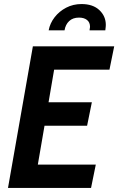

<svg xmlns="http://www.w3.org/2000/svg" viewBox="-20 -929 584 949"><path d="M453.5 -115.5 430 0H19.5L142.5 -700H544.5L521 -584.5H247.5L220 -423.5H434L410.5 -307.5H200L167 -115.5ZM220.5 -779Q227 -814 249.8 -843.5Q272.5 -873 307 -891Q341.5 -909 383 -909Q439.5 -909 471.2 -879Q503 -849 503 -806Q503 -802.5 502.5 -796.5Q502 -790.5 500.5 -779H422.5Q425 -793.5 425 -796Q425 -818.5 410.2 -830.2Q395.5 -842 370.5 -842Q340 -842 321.8 -824.8Q303.5 -807.5 299 -779Z"/></svg>

Font: Cabin Condensed
Style: Bold Italic
Weight: 700
Width: 3
Italic angle: -10°
Designer: Pablo Impallari
Foundry: Pablo Impallari. http://www.impallari.com Igino Marini. http://www.ikern.com
Version: Version 3.001; ttfautohint (v1.8.3)